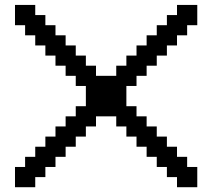

<svg xmlns="http://www.w3.org/2000/svg" viewBox="-20 -812 873 790"><path d="M333.3 -500H375V-458.3H333.3ZM375 -500H416.7V-458.3H375ZM416.7 -500H458.3V-458.3H416.7ZM458.3 -500H500V-458.3H458.3ZM458.3 -458.3H500V-416.7H458.3ZM458.3 -416.7H500V-375H458.3ZM458.3 -375H500V-333.3H458.3ZM416.7 -375H458.3V-333.3H416.7ZM375 -375H416.7V-333.3H375ZM333.3 -375H375V-333.3H333.3ZM333.3 -416.7H375V-375H333.3ZM333.3 -458.3H375V-416.7H333.3ZM375 -458.3H416.7V-416.7H375ZM375 -416.7H416.7V-375H375ZM416.7 -416.7H458.3V-375H416.7ZM416.7 -458.3H458.3V-416.7H416.7ZM291.7 -375H333.3V-333.3H291.7ZM333.3 -333.3H375V-291.7H333.3ZM291.7 -333.3H333.3V-291.7H291.7ZM250 -333.3H291.7V-291.7H250ZM250 -291.7H291.7V-250H250ZM291.7 -291.7H333.3V-250H291.7ZM208.3 -291.7H250V-250H208.3ZM208.3 -250H250V-208.3H208.3ZM250 -250H291.7V-208.3H250ZM166.7 -250H208.3V-208.3H166.7ZM208.3 -208.3H250V-166.7H208.3ZM458.3 -333.3H500V-291.7H458.3ZM500 -333.3H541.7V-291.7H500ZM500 -375H541.7V-333.3H500ZM541.7 -333.3H583.3V-291.7H541.7ZM541.7 -291.7H583.3V-250H541.7ZM500 -291.7H541.7V-250H500ZM583.3 -291.7H625V-250H583.3ZM583.3 -250H625V-208.3H583.3ZM541.7 -250H583.3V-208.3H541.7ZM625 -250H666.7V-208.3H625ZM583.3 -208.3H625V-166.7H583.3ZM458.3 -541.7H500V-500H458.3ZM500 -541.7H541.7V-500H500ZM500 -500H541.7V-458.3H500ZM500 -583.3H541.7V-541.7H500ZM541.7 -583.3H583.3V-541.7H541.7ZM541.7 -541.7H583.3V-500H541.7ZM541.7 -625H583.3V-583.3H541.7ZM583.3 -625H625V-583.3H583.3ZM583.3 -583.3H625V-541.7H583.3ZM583.3 -666.7H625V-625H583.3ZM625 -625H666.7V-583.3H625ZM333.3 -541.7H375V-500H333.3ZM291.7 -500H333.3V-458.3H291.7ZM291.7 -541.7H333.3V-500H291.7ZM291.7 -583.3H333.3V-541.7H291.7ZM250 -541.7H291.7V-500H250ZM250 -583.3H291.7V-541.7H250ZM250 -625H291.7V-583.3H250ZM208.3 -625H250V-583.3H208.3ZM208.3 -583.3H250V-541.7H208.3ZM208.3 -666.7H250V-625H208.3ZM166.7 -625H208.3V-583.3H166.7ZM625 -208.3H666.7V-166.7H625ZM625 -166.7H666.7V-125H625ZM666.7 -166.7H708.3V-125H666.7ZM666.7 -208.3H708.3V-166.7H666.7ZM708.3 -166.7H750V-125H708.3ZM708.3 -125H750V-83.3H708.3ZM666.7 -125H708.3V-83.3H666.7ZM750 -125H791.7V-83.3H750ZM750 -83.3H791.7V-41.7H750ZM708.3 -83.3H750V-41.7H708.3ZM166.7 -208.3H208.3V-166.7H166.7ZM125 -208.3H166.7V-166.7H125ZM125 -166.7H166.7V-125H125ZM166.7 -166.7H208.3V-125H166.7ZM83.3 -166.7H125V-125H83.3ZM125 -125H166.7V-83.3H125ZM83.3 -125H125V-83.3H83.3ZM41.7 -125H83.3V-83.3H41.7ZM83.3 -83.3H125V-41.7H83.3ZM41.7 -83.3H83.3V-41.7H41.7ZM166.7 -666.7H208.3V-625H166.7ZM166.7 -708.3H208.3V-666.7H166.7ZM125 -708.3H166.7V-666.7H125ZM125 -666.7H166.7V-625H125ZM625 -666.7H666.7V-625H625ZM625 -708.3H666.7V-666.7H625ZM666.7 -708.3H708.3V-666.7H666.7ZM666.7 -666.7H708.3V-625H666.7ZM666.7 -750H708.3V-708.3H666.7ZM708.3 -750H750V-708.3H708.3ZM708.3 -708.3H750V-666.7H708.3ZM125 -750H166.7V-708.3H125ZM83.3 -750H125V-708.3H83.3ZM83.3 -708.3H125V-666.7H83.3ZM708.3 -791.7H750V-750H708.3ZM750 -791.7H791.7V-750H750ZM750 -750H791.7V-708.3H750ZM83.3 -791.7H125V-750H83.3ZM41.7 -791.7H83.3V-750H41.7ZM41.7 -750H83.3V-708.3H41.7Z"/></svg>

Font: Yarndings 20
Style: Regular
Weight: 400
Designer: Sarah Cadigan-Fried
Version: Version 1.000; ttfautohint (v1.8.4.7-5d5b)